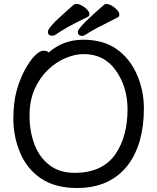

<svg xmlns="http://www.w3.org/2000/svg" viewBox="-20 -918 785 962"><path d="M417 -832Q312 -782 258 -744Q251 -739 242 -739Q220 -739 220 -758.5Q220 -778 283 -835Q346 -892 350.5 -895Q355 -898 365.5 -898Q376 -898 390.5 -890Q405 -882 416.5 -870Q428 -858 428 -847Q428 -836 417 -832ZM568 -830Q446 -769 423.5 -753.5Q401 -738 392 -738Q370 -738 370 -759Q370 -780 500 -893Q505 -898 515 -898Q525 -898 540 -889.5Q555 -881 566.5 -868.5Q578 -856 578 -845Q578 -834 568 -830ZM224 -655Q297 -719 397 -719Q497 -719 563.5 -672.5Q630 -626 665.5 -545.5Q701 -465 701 -375Q701 -198 621 -91Q532 24 366 24Q257 24 186 -23.5Q115 -71 81 -152.5Q47 -234 47 -319.5Q47 -405 63.5 -464Q80 -523 104.5 -568Q129 -613 154 -638.5Q179 -664 197.5 -664Q216 -664 224 -655ZM354 -52Q495 -52 560 -148Q619 -236 619 -371Q619 -481 561 -564Q503 -647 399 -647Q357 -647 309.5 -627.5Q262 -608 221 -569Q180 -530 154 -472.5Q128 -415 128 -337.5Q128 -260 152.5 -195Q177 -130 227.5 -91Q278 -52 354 -52Z"/></svg>

Font: ToneOZ-Pinyin-WenKai-Medium
Style: Medium
Weight: 700
Designer: Fontworks Inc.
Foundry: ToneOZ
Version: Version 0.240331